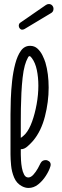

<svg xmlns="http://www.w3.org/2000/svg" viewBox="-20 -923 305 951"><path d="M121 8Q105 8 88 -1Q62 -15 50 -43.5Q38 -72 35 -103.5Q32 -135 32 -158V-357Q32 -389 33.5 -432.5Q35 -476 40 -521.5Q45 -567 55.5 -607Q66 -647 83.5 -671.5Q101 -696 129 -696Q151 -696 166 -682Q181 -668 190.5 -648.5Q200 -629 205 -613Q213 -586 217 -554.5Q221 -523 221 -489Q221 -418 202.5 -346Q184 -274 145 -227Q136 -216 118 -199.5Q100 -183 83 -184V-158Q83 -149 84 -130Q85 -111 88.5 -91.5Q92 -72 99.5 -58Q107 -44 120 -44Q133 -44 145.5 -58Q158 -72 167.5 -89Q177 -106 181 -115Q189 -130 206 -130Q215 -130 223 -124Q231 -118 231 -107Q231 -103 229 -97Q223 -77 207 -52Q191 -27 169 -9.5Q147 8 121 8ZM83 -240Q96 -249 106 -260Q125 -282 139 -321Q153 -360 161.5 -407Q170 -454 170 -499Q170 -540 162.5 -576Q155 -612 138 -635Q131 -645 126 -645Q122 -645 119 -639Q114 -630 110 -620Q106 -610 103 -599Q96 -574 92 -538Q88 -502 86 -462Q84 -422 83.5 -385Q83 -348 83 -322ZM90 -776Q83 -776 78 -782Q73 -788 73 -795Q73 -806 81 -811L207 -898Q214 -903 222 -903Q232 -903 238.5 -896Q245 -889 245 -879Q245 -864 231 -857L101 -779Q99 -778 96 -777Q93 -776 90 -776Z"/></svg>

Font: Twinkle Star
Style: Regular
Weight: 400
Designer: Robert E. Leuschke
Foundry: Robert E. Leuschke
Version: Version 2.010; ttfautohint (v1.8.3)